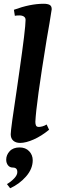

<svg xmlns="http://www.w3.org/2000/svg" viewBox="-20 -750 301 1021"><path d="M37 -36Q37 -63 70 -279L83 -370Q116 -599 116 -644Q116 -656 107 -662Q98 -668 83 -668Q68 -668 59 -666L54 -698Q141 -730 212 -730Q233 -730 244 -724Q255 -718 255 -701Q245 -634 228 -539Q172 -196 168 -102Q168 -90 171.5 -82.5Q175 -75 187 -75Q194 -75 205.5 -78Q217 -81 228 -88L241 -60Q201 -27 159.5 -8.5Q118 10 87 10Q64 10 50.5 -2Q37 -14 37 -36ZM72 166Q73 141 48 141Q32 141 22.5 129Q13 117 13 99Q13 74 31.5 54Q50 34 84 34Q116 34 135 54Q154 74 154 102Q154 148 118.5 188.5Q83 229 34 251L17 229Q39 216 55.5 198.5Q72 181 72 166Z"/></svg>

Font: Unna
Style: Bold Italic
Weight: 700
Italic angle: -8.05°
Designer: Jorge de Buen Unna
Foundry: Omnibus-Type
Version: Version 2.008